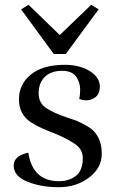

<svg xmlns="http://www.w3.org/2000/svg" viewBox="-20 -769 490 800"><path d="M325 -110Q325 -59 296 -36Q267 -14 226 -14Q116 -14 98 -133Q37 -120 37 -79Q37 -35 94 -12Q151 11 225 11Q299 11 352 -30Q404 -70 404 -128Q404 -186 373 -220Q361 -234 337 -247Q319 -257 299 -266Q294 -267 276 -273.5Q258 -280 244 -285Q208 -297 177 -316Q141 -337 141 -380Q141 -423 166 -448Q192 -474 239 -474Q288 -474 304 -438Q314 -418 314 -396Q314 -373 310 -357Q324 -351 339 -351Q354 -351 368 -358Q396 -371 396 -409Q396 -446 354 -473Q310 -499 251 -499Q158 -499 108 -458Q59 -418 59 -355Q59 -293 108 -260Q134 -244 152 -236Q176 -225 215 -210Q264 -189 294 -168Q325 -146 325 -110ZM254 -544 391 -730 360 -749 229 -623 99 -749 68 -730 204 -544Z"/></svg>

Font: Rufina
Style: Regular
Weight: 400
Designer: Martin Sommaruga
Foundry: Martin Sommaruga
Version: Version